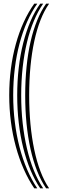

<svg xmlns="http://www.w3.org/2000/svg" viewBox="-20 -820 316 1040"><path d="M165.5 200Q133.5 152.8 108.4 95.6Q83.2 38.5 65.8 -25.9Q48.2 -90.2 39.1 -160.2Q30 -230.2 30 -303.5Q30 -378.2 39.1 -448.2Q48.2 -518.2 65.8 -581.5Q83.2 -644.8 108.4 -699.9Q133.5 -755 165.5 -800H181.8Q151 -756.5 126.9 -702.1Q102.8 -647.8 86 -584.5Q69.2 -521.2 60.4 -450.5Q51.5 -379.8 51.5 -303.5Q51.5 -228.8 60.4 -157.9Q69.2 -87 86 -22.5Q102.8 42 126.9 98.1Q151 154.2 181.8 200ZM197.8 200Q168 156 145 100.8Q122 45.5 105.9 -19Q89.8 -83.5 81.5 -155.2Q73.2 -227 73.2 -303.5Q73.2 -381.2 81.5 -452.8Q89.8 -524.2 105.9 -587.5Q122 -650.8 145 -704.4Q168 -758 197.8 -800H213.8Q185.5 -759.5 163.4 -706.6Q141.2 -653.8 126 -590.4Q110.8 -527 102.8 -454.9Q94.8 -382.8 94.8 -303.5Q94.8 -225.2 102.8 -152.8Q110.8 -80.2 126 -15.8Q141.2 48.8 163.4 103.2Q185.5 157.8 213.8 200ZM229.8 200Q202.2 159.5 181 105.9Q159.8 52.2 145.4 -12.2Q131 -76.8 123.8 -150.1Q116.5 -223.5 116.5 -303.5Q116.5 -384.2 123.8 -457.2Q131 -530.2 145.4 -593.5Q159.8 -656.8 181 -708.9Q202.2 -761 229.8 -800H246Q219.5 -762.5 199.4 -711.1Q179.2 -659.8 165.6 -596.5Q152 -533.2 145 -459.5Q138 -385.8 138 -303.5Q138 -221.8 145 -147.6Q152 -73.5 165.6 -8.9Q179.2 55.8 199.4 108.5Q219.5 161.2 246 200Z"/></svg>

Font: Big Shoulders Inline Display Thin
Style: Bold
Weight: 700
Version: Version 2.002